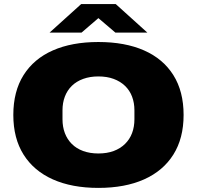

<svg xmlns="http://www.w3.org/2000/svg" viewBox="-20 -905 961 937"><path d="M460 12Q331 12 238 -29.5Q145 -71 95 -150.5Q45 -230 45 -344Q45 -459 95 -538.5Q145 -618 238 -659Q331 -700 460 -700Q590 -700 683 -659Q776 -618 826 -538.5Q876 -459 876 -344Q876 -230 826 -150.5Q776 -71 683 -29.5Q590 12 460 12ZM460 -156Q502 -156 534.5 -168Q567 -180 590 -202.5Q613 -225 624.5 -255.5Q636 -286 636 -323V-367Q636 -403 624.5 -433.5Q613 -464 590 -486Q567 -508 534.5 -520Q502 -532 460 -532Q419 -532 386 -520Q353 -508 330.5 -486Q308 -464 296.5 -433.5Q285 -403 285 -367V-323Q285 -286 296.5 -255.5Q308 -225 330.5 -202.5Q353 -180 386 -168Q419 -156 460 -156ZM222 -746 376 -885H545L699 -746H543L428 -844H492L378 -746Z"/></svg>

Font: Archivo SemiExpanded Black
Style: Regular
Weight: 900
Width: 6
Designer: Hector Gatti
Foundry: Omnibus-Type
Version: Version 2.001